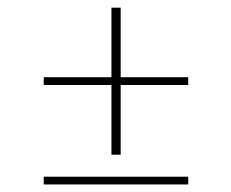

<svg xmlns="http://www.w3.org/2000/svg" viewBox="-20 -552 610 508"><path d="M274.9 -142.6V-327.1H95.7V-347.7H274.9V-531.7H299.3V-347.7H478V-327.1H299.3V-142.6ZM95.7 -64V-84.5H478V-64Z"/></svg>

Font: Elstob ExtraLight
Style: Italic
Weight: 200
Italic angle: -20°
Designer: Peter S. Baker
Version: Version 1.015